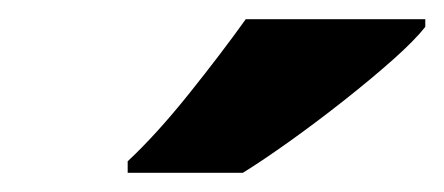

<svg xmlns="http://www.w3.org/2000/svg" viewBox="-20 -786 463 200"><path d="M113 -606V-618Q143 -646 177 -688.5Q211 -731 236 -766H423V-758Q412 -744 389.5 -724Q367 -704 338.5 -681.5Q310 -659 282 -639Q254 -619 233 -606Z"/></svg>

Font: Noto Sans Disp ExtBd
Style: Italic
Weight: 800
Italic angle: -12°
Designer: Monotype Design Team
Foundry: Monotype Imaging Inc.
Version: Version 2.000;GOOG;noto-source:20170915:90ef993387c0